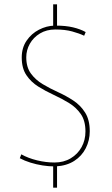

<svg xmlns="http://www.w3.org/2000/svg" viewBox="-20 -784 519 892"><path d="M227 -20 230 -11Q206 -11 177.5 -15.5Q149 -20 121.5 -28.5Q94 -37 72 -49L79 -67Q111 -49 152.5 -39Q194 -29 233 -29Q276 -29 308.5 -48.5Q341 -68 359 -100.5Q377 -133 377 -173Q377 -223 355.5 -254Q334 -285 300.5 -305.5Q267 -326 229 -343.5Q191 -361 157.5 -382Q124 -403 102.5 -435Q81 -467 81 -517Q81 -562 103.5 -595Q126 -628 161 -646Q196 -664 233 -665L227 -657V-764H245V-657L240 -665Q285 -665 319 -657Q353 -649 378 -635L371 -618Q348 -629 315 -638Q282 -647 237 -647Q196 -647 165.5 -628.5Q135 -610 118.5 -580.5Q102 -551 102 -518Q102 -472 123.5 -442.5Q145 -413 178.5 -393Q212 -373 249.5 -356Q287 -339 320.5 -317Q354 -295 375.5 -261Q397 -227 397 -174Q397 -132 378.5 -95.5Q360 -59 325 -36.5Q290 -14 240 -11L245 -21V88H227Z"/></svg>

Font: Murecho Thin Thin
Style: Regular
Weight: 250
Version: Version 1.010